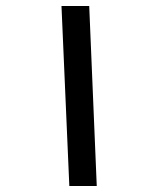

<svg xmlns="http://www.w3.org/2000/svg" viewBox="-20 -617 525 637"><path d="M184 -597H276L301 0H210Z"/></svg>

Font: Noto Sans Syriac Eastern Medium
Style: Regular
Weight: 500
Designer: Patrick Giasson and the Monotype Design Team
Foundry: Monotype Imaging Inc.
Version: Version 3.001